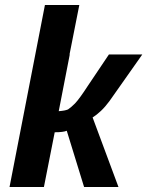

<svg xmlns="http://www.w3.org/2000/svg" viewBox="-20 -745 587 765"><path d="M18 0 159 -725H296L257 -528H258L214 -302Q240 -304 251 -309Q262 -316 279 -333Q297 -352 330 -403L414 -528H547L416 -342Q399 -319 382 -303Q365 -287 349 -277L452 0H315L246 -224Q232 -218 198 -218L155 0Z"/></svg>

Font: Libra Sans Modern
Style: Bold Italic
Weight: 700
Italic angle: -12°
Foundry: Stefan Peev, Context Ltd
Version: Version 1.000